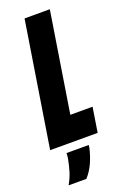

<svg xmlns="http://www.w3.org/2000/svg" viewBox="-190 -753 663 1014"><g transform="rotate(-20 141.5 -246.0)"><path d="M-19 0 92 -700H234L145 -139H270L248 0ZM57 44H182Q182 49 180 59Q170 103 153 140.5Q136 178 109 208H9Q29 173 38.5 140.5Q48 108 54 76Q57 59 57 44Z"/></g></svg>

Font: Georama ExtraCondensed ExtraBold
Style: Italic
Weight: 800
Width: 2
Italic angle: -9°
Designer: Jean-Baptiste Levee
Foundry: Production Type
Version: Version 1.000